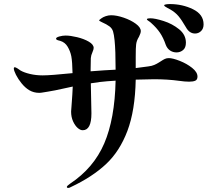

<svg xmlns="http://www.w3.org/2000/svg" viewBox="-20 -855 1040 945"><path d="M982 -735Q982 -714 969.5 -702Q957 -690 940 -690Q912 -690 895 -721Q874 -757 858.5 -775.5Q843 -794 819 -808Q811 -812 804 -816Q797 -820 792.5 -823Q788 -826 788 -829Q788 -832 797 -833.5Q806 -835 816 -835Q878 -835 930 -809.5Q982 -784 982 -735ZM952 -478Q952 -463 941.5 -458Q931 -453 911 -453Q890 -453 863 -457Q805 -465 738 -465L648 -463Q645 -311 607 -210.5Q569 -110 501.5 -47Q434 16 330 65Q322 70 316 70Q309 70 309 65Q309 60 325 49Q441 -28 493 -149Q545 -270 549 -458L507 -455Q478 -453 427 -445L430 -297Q430 -214 387 -214Q375 -214 362 -225.5Q349 -237 339.5 -258Q330 -279 330 -306L332 -333Q337 -398 338 -429L315 -424Q239 -407 216 -404Q208 -403 194.5 -400.5Q181 -398 173 -398Q146 -398 124 -411Q104 -423 86.5 -444.5Q69 -466 58.5 -487Q48 -508 48 -518Q48 -524 53 -524Q57 -524 66.5 -518Q76 -512 81 -508Q98 -498 127.5 -491Q157 -484 190 -484Q229 -484 337 -495Q336 -551 331 -578Q326 -603 313 -625Q300 -647 276 -654Q272 -655 266.5 -656.5Q261 -658 258.5 -660Q256 -662 256 -665Q256 -671 272 -675.5Q288 -680 303 -680Q326 -680 359.5 -672Q393 -664 417 -650Q441 -636 441 -619Q441 -612 435 -598Q428 -583 427 -569Q426 -553 426 -513V-504Q475 -508 494 -509L549 -512Q549 -608 544 -656Q541 -685 536.5 -700Q532 -715 519 -725Q506 -735 479 -747Q468 -752 468 -755Q468 -757 478 -764Q487 -771 500.5 -775.5Q514 -780 527 -780Q554 -780 589 -768Q624 -756 648.5 -738Q673 -720 673 -702Q673 -692 664 -674Q652 -655 650 -636Q648 -622 648 -574V-520Q657 -521 709 -528Q727 -530 739.5 -535.5Q752 -541 760.5 -546.5Q769 -552 771 -553Q783 -561 791.5 -565Q800 -569 811 -569Q830 -569 864.5 -555.5Q899 -542 925.5 -521Q952 -500 952 -478ZM703 -760Q703 -763 708.5 -764Q714 -765 720 -765Q743 -765 785.5 -751.5Q828 -738 861.5 -711Q895 -684 895 -645Q895 -620 881 -608.5Q867 -597 849 -597Q831 -597 817 -606.5Q803 -616 796 -634Q784 -669 767.5 -693.5Q751 -718 724 -742Q719 -747 711 -752Q703 -757 703 -760Z"/></svg>

Font: Shippori Mincho
Style: Bold
Weight: 700
Designer: FONTDASU
Foundry: FONTDASU / Google Inc. / but / Adobe
Version: Version 3.110; ttfautohint (v1.8.3)